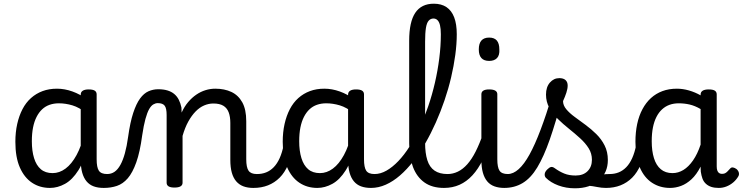

<svg xmlns="http://www.w3.org/2000/svg" viewBox="-20 -998 4011 1037"><path d="M250 17Q195 17 153 -11Q111 -39 87 -94Q63 -149 63 -232Q63 -284 73 -328.5Q83 -373 101.5 -408.5Q120 -444 147.5 -468.5Q175 -493 210 -506Q245 -519 288 -519Q329 -519 371 -504Q413 -489 448 -462V-386Q408 -418 371 -429Q334 -440 298 -440Q271 -440 248 -432Q225 -424 207.5 -407.5Q190 -391 177.5 -366.5Q165 -342 158.5 -309.5Q152 -277 152 -235Q152 -183 164 -144Q176 -105 200.5 -84Q225 -63 264 -63Q301 -63 334 -87.5Q367 -112 393.5 -160.5Q420 -209 437 -282L454 -217Q436 -130 403.5 -78.5Q371 -27 331 -5Q291 17 250 17ZM540 17Q509 17 486 8.5Q463 0 447.5 -18.5Q432 -37 424 -65.5Q416 -94 416 -135V-487Q416 -501 427 -508Q438 -515 459 -515Q481 -515 491.5 -508.5Q502 -502 502 -488V-138Q502 -94 514 -76Q526 -58 559 -58Q569 -58 574 -46.5Q579 -35 577.5 -20.5Q576 -6 567 5.5Q558 17 540 17Z M541 17Q532 17 527.5 5.5Q523 -6 525 -20.5Q527 -35 535 -46.5Q543 -58 558 -58Q581 -58 598.5 -70Q616 -82 630 -107Q644 -132 654.5 -170Q665 -208 672 -259Q683 -338 699.5 -388Q716 -438 736.5 -466Q757 -494 782 -505Q807 -516 835 -516Q845 -516 849.5 -504.5Q854 -493 853 -478.5Q852 -464 846.5 -452.5Q841 -441 832 -441Q820 -441 808 -434Q796 -427 785.5 -408.5Q775 -390 765.5 -355.5Q756 -321 748 -267Q736 -177 716 -121Q696 -65 670 -35Q644 -5 611.5 6Q579 17 541 17Z M1348 17Q1318 17 1295 8.5Q1272 0 1256 -18.5Q1240 -37 1232 -65.5Q1224 -94 1224 -135V-334Q1224 -368 1215 -391.5Q1206 -415 1186 -427Q1166 -439 1132 -439Q1107 -439 1082.5 -428.5Q1058 -418 1036.5 -396Q1015 -374 997 -341.5Q979 -309 966 -264V-11Q966 2 955 8.5Q944 15 922 15Q901 15 890.5 8.5Q880 2 880 -11V-377Q880 -413 869.5 -427Q859 -441 832 -441Q817 -441 810 -452.5Q803 -464 803 -478.5Q803 -493 811 -504.5Q819 -516 834 -516Q863 -516 884.5 -509.5Q906 -503 921 -490.5Q936 -478 945.5 -459.5Q955 -441 960 -417L961 -390Q976 -423 996.5 -447Q1017 -471 1040.5 -487Q1064 -503 1090 -511Q1116 -519 1143 -519Q1192 -519 1229.5 -501.5Q1267 -484 1288.5 -445.5Q1310 -407 1310 -343V-138Q1310 -94 1322.5 -76Q1335 -58 1367 -58Q1381 -58 1388 -46.5Q1395 -35 1393.5 -20.5Q1392 -6 1381 5.5Q1370 17 1348 17Z M1349 17Q1335 17 1328.5 5.5Q1322 -6 1323.5 -20.5Q1325 -35 1336 -46.5Q1347 -58 1368 -58Q1395 -58 1417.5 -67Q1440 -76 1458.5 -95Q1477 -114 1490.5 -144Q1504 -174 1512 -215Q1515 -230 1528 -233.5Q1541 -237 1553 -232Q1565 -227 1563 -212Q1555 -153 1536.5 -109.5Q1518 -66 1490.5 -38.5Q1463 -11 1427.5 3Q1392 17 1349 17Z M1694 17Q1639 17 1597 -11Q1555 -39 1531 -94Q1507 -149 1507 -232Q1507 -284 1517 -328.5Q1527 -373 1545.5 -408.5Q1564 -444 1591.5 -468.5Q1619 -493 1654 -506Q1689 -519 1732 -519Q1773 -519 1815 -504Q1857 -489 1892 -462V-386Q1852 -418 1815 -429Q1778 -440 1742 -440Q1715 -440 1692 -432Q1669 -424 1651.5 -407.5Q1634 -391 1621.5 -366.5Q1609 -342 1602.5 -309.5Q1596 -277 1596 -235Q1596 -183 1608 -144Q1620 -105 1644.5 -84Q1669 -63 1708 -63Q1745 -63 1778 -87.5Q1811 -112 1837.5 -160.5Q1864 -209 1881 -282L1898 -217Q1880 -130 1847.5 -78.5Q1815 -27 1775 -5Q1735 17 1694 17ZM1984 17Q1953 17 1930 8.5Q1907 0 1891.5 -18.5Q1876 -37 1868 -65.5Q1860 -94 1860 -135V-487Q1860 -501 1871 -508Q1882 -515 1903 -515Q1925 -515 1935.5 -508.5Q1946 -502 1946 -488V-138Q1946 -94 1958 -76Q1970 -58 2003 -58Q2013 -58 2018 -46.5Q2023 -35 2021.5 -20.5Q2020 -6 2011 5.5Q2002 17 1984 17Z M1984 17Q1965 17 1958.5 5.5Q1952 -6 1956 -20.5Q1960 -35 1972 -46.5Q1984 -58 2003 -58Q2035 -58 2067.5 -76.5Q2100 -95 2131.5 -128Q2163 -161 2192 -206.5Q2221 -252 2246.5 -307.5Q2272 -363 2293 -424.5Q2314 -486 2329 -551Q2344 -616 2352.5 -682.5Q2361 -749 2361 -813Q2361 -832 2374 -841.5Q2387 -851 2404 -851Q2421 -851 2434 -841.5Q2447 -832 2447 -813Q2447 -760 2439 -701Q2431 -642 2416.5 -580Q2402 -518 2381 -456.5Q2360 -395 2334 -336.5Q2308 -278 2277.5 -225Q2247 -172 2212.5 -127.5Q2178 -83 2140.5 -50.5Q2103 -18 2063.5 -0.5Q2024 17 1984 17Z M2378 17Q2314 17 2272.5 -12.5Q2231 -42 2210.5 -96Q2190 -150 2190 -223V-778Q2190 -880 2223 -929Q2256 -978 2323 -978Q2364 -978 2391.5 -959.5Q2419 -941 2433 -904.5Q2447 -868 2447 -813Q2447 -794 2434 -785Q2421 -776 2404 -776Q2387 -776 2374 -785Q2361 -794 2361 -813Q2361 -843 2356.5 -861.5Q2352 -880 2343 -889Q2334 -898 2321 -898Q2306 -898 2295.5 -886.5Q2285 -875 2280.5 -847.5Q2276 -820 2276 -773V-226Q2276 -171 2288 -133Q2300 -95 2327 -76.5Q2354 -58 2397 -58Q2411 -58 2417.5 -46.5Q2424 -35 2422.5 -20.5Q2421 -6 2410 5.5Q2399 17 2378 17Z M2378 17Q2364 17 2357.5 5.5Q2351 -6 2352.5 -20.5Q2354 -35 2365 -46.5Q2376 -58 2397 -58Q2426 -58 2453 -71Q2480 -84 2504 -111Q2528 -138 2549 -179.5Q2570 -221 2589 -276Q2594 -291 2606 -290.5Q2618 -290 2627.5 -280.5Q2637 -271 2634 -259Q2614 -189 2588.5 -137Q2563 -85 2531.5 -51Q2500 -17 2462 0Q2424 17 2378 17Z M2704 17Q2674 17 2650.5 8.5Q2627 0 2611.5 -18.5Q2596 -37 2588 -65.5Q2580 -94 2580 -135V-489Q2580 -502 2590.5 -508.5Q2601 -515 2622 -515Q2644 -515 2655 -508.5Q2666 -502 2666 -489V-138Q2666 -94 2678 -76Q2690 -58 2723 -58Q2737 -58 2744 -46.5Q2751 -35 2749.5 -20.5Q2748 -6 2737 5.5Q2726 17 2704 17ZM2622 -669Q2594 -669 2580 -684.5Q2566 -700 2566 -731Q2566 -763 2580 -779Q2594 -795 2622 -795Q2650 -795 2663.5 -779Q2677 -763 2677 -731Q2679 -700 2664.5 -684.5Q2650 -669 2622 -669Z M2703 17Q2684 17 2677.5 5.5Q2671 -6 2675 -20.5Q2679 -35 2691 -46.5Q2703 -58 2722 -58Q2752 -58 2781.5 -84.5Q2811 -111 2840 -163.5Q2869 -216 2899.5 -296.5Q2930 -377 2963 -486Q2968 -501 2982.5 -502Q2997 -503 3009 -495Q3021 -487 3017 -471Q2982 -338 2949.5 -245Q2917 -152 2882 -94Q2847 -36 2803 -9.5Q2759 17 2703 17Z M3253 17Q3229 17 3205 12Q3181 7 3157.5 5Q3134 3 3107 13L3129 -20Q3162 -35 3187 -43.5Q3212 -52 3232 -55Q3252 -58 3272 -58Q3281 -58 3283 -46.5Q3285 -35 3281 -20.5Q3277 -6 3269.5 5.5Q3262 17 3253 17ZM3085 19Q3037 19 2995.5 3.5Q2954 -12 2928 -38Q2921 -46 2922 -58Q2923 -70 2936 -83Q2947 -94 2956 -96Q2965 -98 2977 -89Q3002 -71 3028 -60.5Q3054 -50 3089 -50Q3130 -50 3153.5 -73.5Q3177 -97 3177 -135Q3177 -169 3159.5 -197Q3142 -225 3113.5 -251Q3085 -277 3053 -302.5Q3021 -328 2993 -355.5Q2965 -383 2947 -415.5Q2929 -448 2929 -487Q2929 -528 2950 -552Q2971 -576 3001 -576Q3023 -576 3034.5 -565.5Q3046 -555 3046 -536Q3046 -519 3039 -497.5Q3032 -476 3021 -452Q3021 -429 3038.5 -408Q3056 -387 3084 -366.5Q3112 -346 3142.5 -323.5Q3173 -301 3200.5 -274Q3228 -247 3245.5 -212.5Q3263 -178 3263 -134Q3263 -65 3214.5 -23Q3166 19 3085 19Z M3253 17Q3239 17 3232.5 5.5Q3226 -6 3227.5 -20.5Q3229 -35 3240 -46.5Q3251 -58 3272 -58Q3299 -58 3321.5 -67Q3344 -76 3362.5 -95Q3381 -114 3394.5 -144Q3408 -174 3416 -215Q3419 -230 3432 -233.5Q3445 -237 3457 -232Q3469 -227 3467 -212Q3459 -153 3440.5 -109.5Q3422 -66 3394.5 -38.5Q3367 -11 3331.5 3Q3296 17 3253 17Z M3599 17Q3544 17 3501.5 -11Q3459 -39 3435.5 -94Q3412 -149 3412 -232Q3412 -284 3421.5 -328.5Q3431 -373 3450 -408.5Q3469 -444 3496 -468.5Q3523 -493 3558 -506Q3593 -519 3636 -519Q3668 -519 3701 -509.5Q3734 -500 3764 -483V-487Q3764 -501 3775 -508Q3786 -515 3808 -515Q3830 -515 3840.5 -508.5Q3851 -502 3851 -488V-99Q3851 -85 3854.5 -76Q3858 -67 3864.5 -63Q3871 -59 3879 -59Q3889 -59 3895.5 -62Q3902 -65 3908.5 -71.5Q3915 -78 3924 -88Q3930 -95 3939 -93.5Q3948 -92 3958 -85Q3968 -76 3970.5 -65.5Q3973 -55 3968 -46Q3957 -27 3940.5 -13Q3924 1 3904 9Q3884 17 3862 17Q3839 17 3822 11.5Q3805 6 3792.5 -5.5Q3780 -17 3774 -33.5Q3768 -50 3765 -71Q3765 -76 3764.5 -83Q3764 -90 3764 -98Q3742 -55 3715 -30Q3688 -5 3658.5 6Q3629 17 3599 17ZM3500 -235Q3500 -183 3512 -144Q3524 -105 3549 -84Q3574 -63 3612 -63Q3643 -63 3671 -80Q3699 -97 3723 -131.5Q3747 -166 3764 -217V-409Q3733 -427 3704.5 -433.5Q3676 -440 3646 -440Q3619 -440 3596.5 -432Q3574 -424 3556 -407.5Q3538 -391 3525.5 -366.5Q3513 -342 3506.5 -309.5Q3500 -277 3500 -235Z"/></svg>

Font: Playwrite IT Trad
Style: Regular
Weight: 400
Designer: Veronika Burian, José Scaglione
Foundry: TypeTogether
Version: Version 1.002